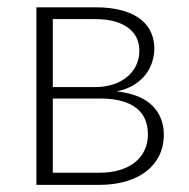

<svg xmlns="http://www.w3.org/2000/svg" viewBox="-20 -518 529 538"><path d="M258 -34Q289.5 -34 315 -41.5Q340.5 -49 358 -63Q375.5 -77 385 -97Q394.5 -117 394.5 -141.5Q394.5 -164 387 -182.5Q379.5 -201 363.2 -214.2Q347 -227.5 321.2 -234.8Q295.5 -242 259.5 -242H128V-34ZM128 -464.5V-274H246Q273 -274 296 -281.2Q319 -288.5 335.5 -302Q352 -315.5 361.2 -334.2Q370.5 -353 370.5 -376Q370.5 -393 364.2 -408.8Q358 -424.5 343.2 -437Q328.5 -449.5 304.8 -457Q281 -464.5 246 -464.5ZM247.5 -497.5Q292.5 -497.5 324 -488.2Q355.5 -479 375 -463.2Q394.5 -447.5 403.5 -426.5Q412.5 -405.5 412.5 -382.5Q412.5 -366 407.5 -347.8Q402.5 -329.5 390.5 -312.5Q378.5 -295.5 358.2 -282Q338 -268.5 307.5 -262Q375 -254 407 -221.8Q439 -189.5 439 -141Q439 -107.5 425.8 -81.2Q412.5 -55 388.8 -37Q365 -19 331.8 -9.5Q298.5 0 258.5 0H82V-497.5Z"/></svg>

Font: Lato 2
Style: Regular
Weight: 300
Designer: Lukasz Dziedzic with Adam Twardoch and Botio Nikoltchev
Foundry: tyPoland Lukasz Dziedzic
Version: Version 2.015; 2015-08-06; http://www.latofonts.com/